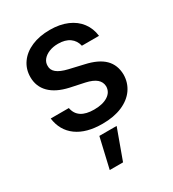

<svg xmlns="http://www.w3.org/2000/svg" viewBox="-186 -640 881 976"><g transform="rotate(-30 255.0 -152.0)"><path d="M260.7 -455.1Q231.4 -455.1 208 -445.6Q184.6 -436 171.6 -419.9Q158.7 -403.8 159.2 -383.8Q158.2 -359.9 178.5 -343.3Q198.7 -326.7 242.2 -316.4L326.2 -296.9Q399.4 -280.8 435.1 -245.4Q470.7 -210 471.7 -153.3Q471.2 -105.5 445.1 -68.1Q418.9 -30.8 370.1 -10Q321.3 10.7 254.9 10.7Q160.2 10.7 104.5 -29.8Q48.8 -70.3 39.1 -144.5H145.5Q158.7 -73.2 253.9 -73.2Q304.7 -73.2 334.7 -92.5Q364.7 -111.8 365.2 -145.5Q364.3 -171.4 344.5 -188.5Q324.7 -205.6 283.2 -214.8L200.2 -232.4Q128.4 -248.5 91.6 -285.6Q54.7 -322.8 54.7 -377.9Q54.7 -424.8 80.3 -460.9Q106 -497.1 152.3 -517.1Q198.7 -537.1 259.8 -537.1Q317.9 -537.1 361.6 -518.3Q405.3 -499.5 430.9 -465.3Q456.5 -431.2 461.9 -385.7H361.3Q354 -418.5 328.4 -436.8Q302.7 -455.1 260.7 -455.1ZM209 55.7H310.5L246.1 232.4H168Z"/></g></svg>

Font: WEMIX Pretendard Medium
Style: Regular
Weight: 500
Designer: Base glyphs from Inter by Rasmus Andersson; Hangeul glyphs from Noto Sans CJK(Source Han Sans) by Jang Soo-young and Kan
Foundry: Kil Hyung-jin
Version: Version 1.000